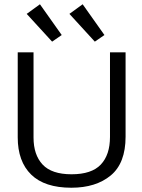

<svg xmlns="http://www.w3.org/2000/svg" viewBox="-20 -868 665 899"><path d="M314 11Q189 11 126 -50.5Q63 -112 63 -225V-623H137V-224Q137 -143 179.5 -97.5Q222 -52 315 -52Q409 -52 452 -97.5Q495 -143 495 -227V-623H568V-228Q568 -104 498.5 -46.5Q429 11 314 11ZM224 -673 105 -803 167 -848 269 -704ZM424 -673 305 -803 367 -848 469 -704Z"/></svg>

Font: Inconsolata Expanded
Style: Regular
Weight: 400
Width: 7
Monospace: yes
Designer: Raph Levien, Cyreal, Brenton Simpson
Foundry: Raph Levien, Cyreal, Google
Version: Version 3.100; ttfautohint (v1.8.4.7-5d5b)